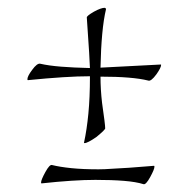

<svg xmlns="http://www.w3.org/2000/svg" viewBox="-20 -519 482 491"><path d="M196 -153Q194 -153 195 -155Q202 -187 206 -228.5Q210 -270 210 -322V-324Q180 -324 140.5 -321.5Q101 -319 51 -314Q51 -315 50.5 -315Q50 -315 50 -316Q50 -324 62 -340Q75 -358 83 -356Q105 -351 136.5 -348.5Q168 -346 210 -345Q210 -352 208 -384Q206 -416 202 -474Q201 -478 220 -489Q229 -494 236 -496.5Q243 -499 247 -499Q251 -499 251 -495Q245 -470 241.5 -432.5Q238 -395 237 -346L391 -354Q392 -354 392 -353Q392 -346 380 -329Q366 -310 359 -313Q339 -318 308.5 -320.5Q278 -323 237 -323Q237 -307 238 -290Q239 -273 241 -256Q245 -228 247 -212Q249 -196 249 -191Q250 -188 227 -169Q204 -153 196 -153ZM347 -48Q328 -54 297 -56.5Q266 -59 224 -59Q169 -59 86 -50Q86 -50 85.5 -50.5Q85 -51 85 -52Q85 -59 96 -79Q107 -99 113 -97Q133 -92 162.5 -89Q192 -86 232 -86Q247 -86 267 -87.5Q287 -89 310 -90Q339 -92 355 -93.5Q371 -95 374 -95Q374 -95 374.5 -94.5Q375 -94 375 -93Q375 -86 364 -66Q353 -46 347 -48Z"/></svg>

Font: Gideon Roman
Style: Regular
Weight: 400
Designer: Robert E. Leuschke
Foundry: Robert E. Leuschke
Version: Version 2.010